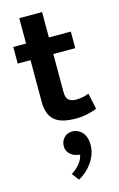

<svg xmlns="http://www.w3.org/2000/svg" viewBox="-142 -682 666 1073"><g transform="rotate(-15 191.0 -145.0)"><path d="M200 198Q175 193 158 175.5Q141 158 141 131Q141 105 159 84.5Q177 64 209 64Q222 64 236 69.5Q250 75 261.5 86.5Q273 98 280.5 117Q288 136 288 163Q288 191 278.5 217Q269 243 253 265.5Q237 288 217 305.5Q197 323 175 334L144 293Q170 278 191 253.5Q212 229 217 201ZM345 -381H218V-161Q218 -127 233.5 -114.5Q249 -102 275 -102Q295 -102 316 -106Q337 -110 350 -117L370 -24Q353 -16 319 -8Q285 0 247 0Q160 0 123 -34.5Q86 -69 86 -138V-381H12V-477H86V-624H218V-477H345Z"/></g></svg>

Font: Mukta Malar
Style: Bold
Weight: 700
Designer: Aadarsh Rajan, Girish Dalvi, Yashodeep Gholap
Foundry: Ek Type
Version: Version 2.538;PS 1.000;hotconv 16.6.51;makeotf.lib2.5.65220;